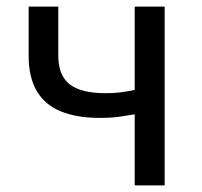

<svg xmlns="http://www.w3.org/2000/svg" viewBox="-20 -563 612 583"><path d="M389 0V-216Q370 -213 355 -210.5Q340 -208 323.5 -206.5Q307 -205 282 -205Q214 -205 165.5 -224.5Q117 -244 92 -286Q67 -328 67 -394V-543H157V-394Q157 -334 191.5 -307Q226 -280 301 -280Q325 -280 345.5 -282.5Q366 -285 389 -290V-543H480V0Z"/></svg>

Font: Noto Sans KR
Style: Regular
Weight: 400
Designer: Ryoko NISHIZUKA  (kana, bopomofo & ideographs); Paul D. Hunt (Latin, Greek & Cyrillic); Sandoll Communications , Soo-you
Foundry: Adobe
Version: Version 2.004-H2;hotconv 1.0.118;makeotfexe 2.5.65603